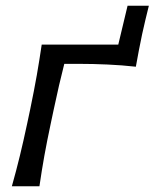

<svg xmlns="http://www.w3.org/2000/svg" viewBox="-20 -652 541 672"><path d="M21.5 0Q37 -55 49.5 -106.5Q62 -158 75 -219L85.5 -268.5Q99.5 -336 108.8 -388.8Q118 -441.5 126 -496H394L426.5 -632H501Q494.5 -606.5 488.8 -582Q483 -557.5 477.5 -532.5Q472 -505 466.2 -476.5Q460.5 -448 455.5 -418.5Q406.5 -424 356 -426.2Q305.5 -428.5 257 -428.5H205Q187 -358.5 168 -268.5L157.5 -219Q144.5 -158 135.2 -106.5Q126 -55 118 0Z"/></svg>

Font: Commissioner Flair
Style: Italic
Weight: 400
Italic angle: -12°
Designer: Kostas Bartsokas
Foundry: Kostas Bartsokas
Version: Version 1.000; ttfautohint (v1.8.3)